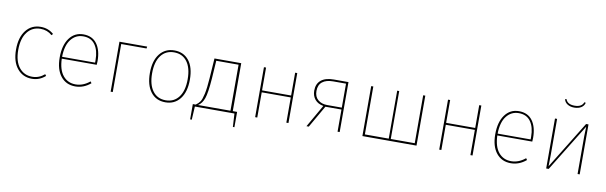

<svg xmlns="http://www.w3.org/2000/svg" viewBox="-53 -1280 6196 1964"><g transform="rotate(10 3045.5 -298.5)"><path d="M283 -529Q362 -529 418 -479L405 -464Q354 -509 284 -509Q199 -509 147.5 -443Q96 -377 96 -257Q96 -139 147.5 -75Q199 -11 283 -11Q355 -11 411 -60L423 -44Q362 10 284 10Q189 10 131 -61Q73 -132 73 -257Q73 -383 130 -456Q187 -529 283 -529Z M893 -265V-292Q893 -391 851.5 -450Q810 -509 728 -509Q650 -509 601 -446.5Q552 -384 550 -265ZM915 -284Q915 -268 913 -246H550Q554 -130 603.5 -70.5Q653 -11 734 -11Q812 -11 881 -68L893 -51Q821 10 734 10Q639 10 583 -60Q527 -130 527 -255Q527 -382 581 -455.5Q635 -529 726 -529Q819 -529 867 -463Q915 -397 915 -284Z M1101 0V-519H1389L1386 -499H1123V0Z M1671 -509Q1585 -509 1535.5 -444Q1486 -379 1486 -259Q1486 -142 1534.5 -76.5Q1583 -11 1670 -11Q1756 -11 1805.5 -76.5Q1855 -142 1855 -262Q1855 -380 1806.5 -444.5Q1758 -509 1671 -509ZM1671 -529Q1767 -529 1822.5 -459.5Q1878 -390 1878 -262Q1878 -134 1822 -62Q1766 10 1670 10Q1573 10 1518 -61.5Q1463 -133 1463 -259Q1463 -386 1519.5 -457.5Q1576 -529 1671 -529Z M2342 -21V-499H2110L2098 -314Q2087 -162 2066.5 -104Q2046 -46 2005 -21ZM2411 -21V138H2395L2387 0H1976L1968 138H1951V-21H1981Q2009 -41 2024.5 -63.5Q2040 -86 2053.5 -146Q2067 -206 2074 -312L2088 -519H2366V-21Z M2926 -262H2624V0H2602V-519H2624V-282H2926V-519H2948V0H2926Z M3458 -250V-499H3327H3324Q3252 -499 3212.5 -467.5Q3173 -436 3173 -373Q3173 -313 3210.5 -281.5Q3248 -250 3306 -250ZM3480 -519V0H3458V-230H3291L3159 0H3135L3269 -234Q3212 -244 3181 -281Q3150 -318 3150 -373Q3150 -444 3196 -481.5Q3242 -519 3328 -519Z M4278 0H3716V-519H3738V-21H3986V-519H4007V-21H4256V-519H4278Z M4838 -262H4536V0H4514V-519H4536V-282H4838V-519H4860V0H4838Z M5417 -265V-292Q5417 -391 5375.5 -450Q5334 -509 5252 -509Q5174 -509 5125 -446.5Q5076 -384 5074 -265ZM5439 -284Q5439 -268 5437 -246H5074Q5078 -130 5127.5 -70.5Q5177 -11 5258 -11Q5336 -11 5405 -68L5417 -51Q5345 10 5258 10Q5163 10 5107 -60Q5051 -130 5051 -255Q5051 -382 5105 -455.5Q5159 -529 5250 -529Q5343 -529 5391 -463Q5439 -397 5439 -284Z M5973 0H5951V-394Q5951 -442 5954 -492L5651 0H5625V-519H5647V-146Q5647 -73 5645 -27L5948 -519H5973ZM5799 -663Q5757 -663 5728 -681.5Q5699 -700 5692 -732L5707 -735Q5724 -683 5799 -683Q5874 -683 5892 -735L5907 -732Q5900 -700 5871 -681.5Q5842 -663 5799 -663Z"/></g></svg>

Font: FiraSans
Style: Regular
Weight: 150
Designer: Carrois Corporate & Edenspiekermann AG
Foundry: Carrois Corporate GbR & Edenspiekermann AG
Version: Version 3.106;PS 003.106;hotconv 1.0.70;makeotf.lib2.5.58329